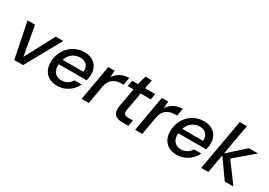

<svg xmlns="http://www.w3.org/2000/svg" viewBox="11 -1515 3264 2327"><g transform="rotate(30 1643.0 -351.5)"><path d="M161 0 61 -496H165L238 -90H239L455 -496H560L285 0Z M763 12Q698 12 650 -15.5Q602 -43 577.5 -93Q553 -143 556 -211Q559 -273 582 -327Q605 -381 645 -421.5Q685 -462 738 -485Q791 -508 855 -508Q922 -508 968 -481Q1014 -454 1036.5 -408Q1059 -362 1056 -305Q1056 -286 1052 -264Q1048 -242 1044 -225H630L642 -295H957Q963 -337 949 -366Q935 -395 907 -410.5Q879 -426 841 -426Q800 -426 762.5 -408Q725 -390 698.5 -355Q672 -320 662 -267L657 -239Q648 -189 660.5 -151Q673 -113 703 -92Q733 -71 777 -71Q825 -71 860.5 -93Q896 -115 917 -151H1017Q996 -104 958.5 -67.5Q921 -31 871.5 -9.5Q822 12 763 12Z M1104 0 1191 -496H1280L1273 -403H1274Q1299 -439 1329 -462Q1359 -485 1396 -496.5Q1433 -508 1477 -508L1458 -403H1431Q1397 -403 1367 -395Q1337 -387 1313 -369.5Q1289 -352 1272.5 -323.5Q1256 -295 1248 -253L1204 0Z M1677 0Q1624 0 1591 -17Q1558 -34 1547 -69.5Q1536 -105 1546 -161L1591 -414H1510L1525 -496H1605L1639 -620H1728L1705 -496H1847L1833 -414H1691L1646 -161Q1638 -116 1654 -100Q1670 -84 1710 -84H1773L1758 0Z M1853 0 1940 -496H2029L2022 -403H2023Q2048 -439 2078 -462Q2108 -485 2145 -496.5Q2182 -508 2226 -508L2207 -403H2180Q2146 -403 2116 -395Q2086 -387 2062 -369.5Q2038 -352 2021.5 -323.5Q2005 -295 1997 -253L1953 0Z M2436 12Q2371 12 2323 -15.5Q2275 -43 2250.5 -93Q2226 -143 2229 -211Q2232 -273 2255 -327Q2278 -381 2318 -421.5Q2358 -462 2411 -485Q2464 -508 2528 -508Q2595 -508 2641 -481Q2687 -454 2709.5 -408Q2732 -362 2729 -305Q2729 -286 2725 -264Q2721 -242 2717 -225H2303L2315 -295H2630Q2636 -337 2622 -366Q2608 -395 2580 -410.5Q2552 -426 2514 -426Q2473 -426 2435.5 -408Q2398 -390 2371.5 -355Q2345 -320 2335 -267L2330 -239Q2321 -189 2333.5 -151Q2346 -113 2376 -92Q2406 -71 2450 -71Q2498 -71 2533.5 -93Q2569 -115 2590 -151H2690Q2669 -104 2631.5 -67.5Q2594 -31 2544.5 -9.5Q2495 12 2436 12Z M3107 0 2912 -275 3159 -496H3286L2990 -243L2999 -310L3228 0ZM2777 0 2904 -715H3004L2877 0Z"/></g></svg>

Font: DM Sans 28pt Medium
Style: Italic
Weight: 500
Italic angle: -10°
Version: Version 4.004;gftools[0.9.30]